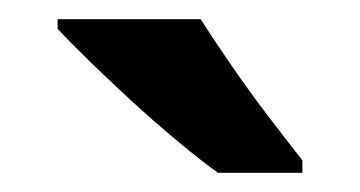

<svg xmlns="http://www.w3.org/2000/svg" viewBox="-20 -786 375 200"><path d="M189 -766Q203 -744 222 -716.5Q241 -689 260.5 -663.5Q280 -638 295 -619V-606H207Q189 -619 165.5 -638.5Q142 -658 118 -680Q94 -702 73.5 -722Q53 -742 40 -756V-766Z"/></svg>

Font: Noto Sans Display SemiBold
Style: Regular
Weight: 600
Designer: Monotype Design Team
Foundry: Monotype Imaging Inc.
Version: Version 2.003